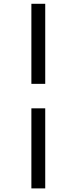

<svg xmlns="http://www.w3.org/2000/svg" viewBox="-20 -798 415 1040"><path d="M225 -343.8V-777.5H150V-343.8ZM225 222.5V-211.2H150V222.5Z"/></svg>

Font: Cambay
Style: Regular
Weight: 400
Version: Version 1.180;PS 001.180;hotconv 1.0.70;makeotf.lib2.5.58329